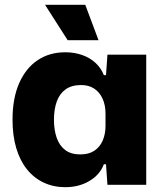

<svg xmlns="http://www.w3.org/2000/svg" viewBox="-20 -767 685 797"><path d="M251 10Q202 10 161.5 -9Q121 -28 92 -64Q63 -100 47.5 -152Q32 -204 32 -270Q32 -359 59.5 -421.5Q87 -484 136 -517Q185 -550 251 -550Q289 -550 321.5 -538.5Q354 -527 377 -505.5Q400 -484 411 -455H420L426 -540H587V0H426L420 -85H411Q395 -42 351.5 -16Q308 10 251 10ZM313 -126Q349 -126 372 -141.5Q395 -157 406.5 -184Q418 -211 418 -245V-295Q418 -331 405.5 -358Q393 -385 370.5 -399.5Q348 -414 317 -414Q278 -414 253 -396.5Q228 -379 216 -346.5Q204 -314 204 -270Q204 -227 215.5 -194.5Q227 -162 251 -144Q275 -126 313 -126ZM261 -600 167 -747H334L389 -600Z"/></svg>

Font: Mona Sans ExtraLight ExtraBold
Style: Regular
Weight: 800
Version: Version 2.000